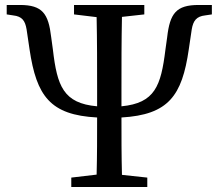

<svg xmlns="http://www.w3.org/2000/svg" viewBox="-20 -753 880 773"><path d="M780 -733C689 -733 664 -699 653 -603L646 -553C628 -407 604 -338 469 -325V-393C469 -491 469 -589 471 -685L561 -695V-733H278V-695L369 -684C371 -588 371 -491 371 -393V-325C235 -337 210 -407 193 -553L186 -604C175 -698 151 -733 60 -733H7V-695L33 -691C69 -687 81 -670 87 -635L99 -554C127 -366 182 -290 371 -280C371 -202 371 -126 369 -50L267 -38V0H573V-38L471 -49C469 -126 469 -204 469 -280C658 -291 713 -367 740 -554L752 -635C758 -670 771 -687 806 -691L833 -695V-733Z"/></svg>

Font: Source Han Serif JP Medium
Style: Regular
Weight: 500
Designer: Ryoko NISHIZUKA 西塚涼子 (kana & ideographs); Frank Grießhammer (Latin, Greek & Cyrillic); Wenlong ZHANG 张文龙 (bopomofo); San
Foundry: Adobe Systems Incorporated
Version: Version 1.001;PS 1.001;hotconv 16.6.54;makeotf.lib2.5.65590